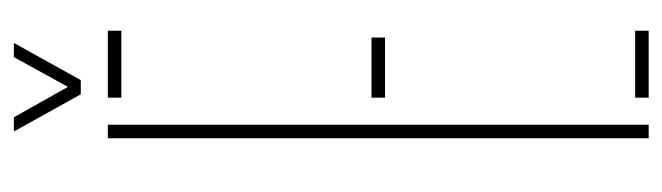

<svg xmlns="http://www.w3.org/2000/svg" viewBox="-368 -612 979 284"><g transform="rotate(-90 122.0 -469.5)"><path d="M60 0V-800H80V0ZM120 -780V-800H219V-780ZM120 -390V-410H209V-390ZM120 0V-20H219V0ZM125 -840 70 -939H91L136 -859L180 -939H201L146 -840Z"/></g></svg>

Font: Big Shoulders Stencil Display Thin
Style: Regular
Weight: 100
Designer: Patric King
Foundry: XO Type Co
Version: Version 1.000